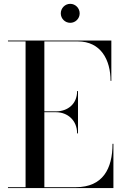

<svg xmlns="http://www.w3.org/2000/svg" viewBox="-20 -956 628 976"><path d="M289 -888C289 -861.5 310.5 -840 337 -840C363.5 -840 385 -861.5 385 -888C385 -914.5 363.5 -936.5 337 -936.5C310.5 -936.5 289 -914.5 289 -888ZM372 -278H376.5V-493H372C372 -426 322.5 -390 265.5 -390H205.5V-745.5H375.5C492.5 -745.5 542 -652 542 -545H546V-750H20.5V-745.5H110V-4.5H20.5V0H556.5V-225H552C552 -98 502.5 -4.5 365.5 -4.5H205.5V-385.5H265.5C322.5 -385.5 372 -345 372 -278Z"/></svg>

Font: Bodoni* 36pt
Style: Regular
Weight: 400
Version: Version 2.3